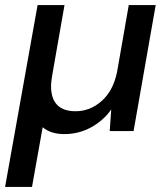

<svg xmlns="http://www.w3.org/2000/svg" viewBox="-41 -516 652 756"><path d="M-21 220 107 -496H213L165 -222Q163 -209 161.5 -198Q160 -187 160 -177Q160 -78 257 -78Q314 -78 359.5 -118.5Q405 -159 420 -233L466 -496H572L485 0H391L397 -85Q366 -41 317.5 -14.5Q269 12 212 12Q159 12 127 -15L85 220Z"/></svg>

Font: Rethink Sans Medium
Style: Italic
Weight: 500
Italic angle: -10°
Designer: The Rethink Sans project authors (Hans Thiessen). DM Sans designed by Colophon Foundry.
Foundry: Rethink Communications LLC
Version: Version 1.001